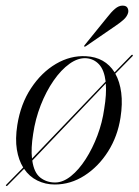

<svg xmlns="http://www.w3.org/2000/svg" viewBox="-35 -632 481 666"><path d="M-13.5 12.5Q-16 11 -13.5 9L45.5 -51Q29.5 -76.5 23.5 -113.2Q17.5 -150 25 -198Q36.5 -271.5 72.8 -326.2Q109 -381 159.2 -410.5Q209.5 -440 263.5 -437Q329.5 -433.5 362.5 -381L421 -441Q423 -443 425 -441.5Q427 -439.5 425 -437.5L365 -376.5Q380.5 -349 385.5 -310.5Q390.5 -272 383 -224Q373 -159 339.8 -106.5Q306.5 -54 258.2 -23Q210 8 155 8Q122.5 8 94.5 -5.8Q66.5 -19.5 48.5 -46.5L-9.5 12Q-11.5 14.5 -13.5 12.5ZM80 -167.5Q72 -117.5 76 -82L331.5 -349Q326.5 -389.5 308.5 -408.8Q290.5 -428 264.5 -430Q236 -432 206.5 -411Q177 -390 151 -352.5Q125 -315 106.2 -267Q87.5 -219 80 -167.5ZM156 1Q183.5 1 211 -21Q238.5 -43 262.2 -80Q286 -117 303 -162.2Q320 -207.5 326.5 -254.5Q335 -305.5 332 -342.5L77 -75Q83 -33 104.8 -16Q126.5 1 156 1ZM336 -571Q351 -590.5 364 -601.5Q377 -612.5 390 -612.5Q403 -612.5 407.2 -604.8Q411.5 -597 409.5 -588Q406 -575 394.2 -564.2Q382.5 -553.5 366 -542.5L262.5 -471.5Q258.5 -469 257 -471Q256 -472.5 259 -476Z"/></svg>

Font: Fraunces 144pt Light
Style: Italic
Weight: 300
Italic angle: -16°
Version: Version 1.000;[0bf87f6ff]